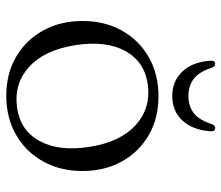

<svg xmlns="http://www.w3.org/2000/svg" viewBox="-67 -629 707 613"><g transform="rotate(90 286.5 -322.5)"><path d="M287.5 -475Q357.5 -475 411.2 -444Q465 -413 495.5 -358Q526 -303 526 -232Q526 -161.5 495.5 -106.8Q465 -52 410.8 -20.5Q356.5 11 285.5 11Q215.5 11 161.8 -20.2Q108 -51.5 77.5 -106.5Q47 -161.5 47 -232.5Q47 -303 77.5 -357.8Q108 -412.5 162.2 -443.8Q216.5 -475 287.5 -475ZM322.5 -23.5Q396 -33 430 -95Q464 -157 449 -254Q433.5 -353 379.5 -402Q325.5 -451 250.5 -441Q177 -431 143 -369.2Q109 -307.5 124 -210.5Q139.5 -111 193.5 -62Q247.5 -13 322.5 -23.5ZM286.5 -570.5Q319.5 -570.5 341.8 -588.2Q364 -606 376.5 -646Q381 -656 388.5 -656Q400.5 -656 399 -641Q395.5 -585.5 365.5 -552.2Q335.5 -519 286.5 -519Q238 -519 207.5 -552.2Q177 -585.5 174 -641Q173 -656 184 -656Q192 -656 196 -646Q208.5 -606 231 -588.2Q253.5 -570.5 286.5 -570.5Z"/></g></svg>

Font: Fraunces 9pt S000 Light
Style: Regular
Weight: 300
Version: Version 1.000; ttfautohint (v1.8.3)